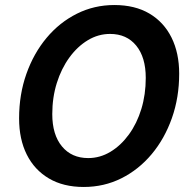

<svg xmlns="http://www.w3.org/2000/svg" viewBox="-20 -732 753 764"><path d="M313 12Q232 12 174.5 -22Q117 -56 86.5 -117Q56 -178 56 -261Q56 -356 85 -438Q114 -520 165.5 -581.5Q217 -643 286 -677.5Q355 -712 435 -712Q517 -712 574.5 -678Q632 -644 662.5 -582.5Q693 -521 693 -439Q693 -344 664 -262Q635 -180 583.5 -118.5Q532 -57 463 -22.5Q394 12 313 12ZM331 -103Q378 -103 419.5 -128Q461 -153 493 -197Q525 -241 542.5 -298.5Q560 -356 560 -422Q560 -504 522 -550.5Q484 -597 418 -597Q371 -597 329.5 -572Q288 -547 256 -503Q224 -459 206 -401.5Q188 -344 188 -278Q188 -196 226.5 -149.5Q265 -103 331 -103Z"/></svg>

Font: DeepMind Sans
Style: Bold Italic
Weight: 700
Italic angle: -10°
Designer: Jonny Pinhorn / Modifications: Colophon Foundry
Foundry: Colophon Foundry
Version: Version 1.002; ttfautohint (v1.8.2)